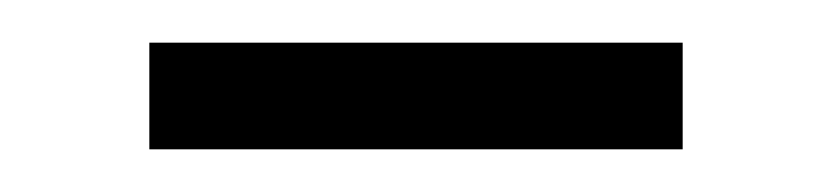

<svg xmlns="http://www.w3.org/2000/svg" viewBox="-20 -295 390 90"><path d="M300 -275H50V-225H300Z"/></svg>

Font: LS-VG5000 Light
Style: Regular
Weight: 400
Designer: Justin Bihan, 2021
Foundry: Justin Bihan, 2021
Version: Version 1.000;Glyphs 3.1.2 (3151)